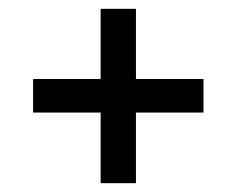

<svg xmlns="http://www.w3.org/2000/svg" viewBox="-20 -530 536 435"><path d="M208 -115V-510H288V-115ZM55 -275V-351H441V-275Z"/></svg>

Font: Bricolage Grotesque 60pt
Style: Regular
Weight: 400
Version: Version 1.001;gftools[0.9.33.dev8+g029e19f]